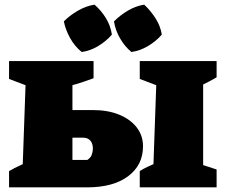

<svg xmlns="http://www.w3.org/2000/svg" viewBox="-20 -807 975 827"><path d="M387 -787Q415 -763 435.5 -730Q456 -697 462 -658Q438 -630 403.5 -609Q369 -588 332 -583Q302 -607 282 -643Q262 -679 255 -715Q281 -741 315.5 -761Q350 -781 387 -787ZM601 -787Q629 -761 650 -728Q671 -695 677 -658Q653 -630 618 -609Q583 -588 546 -583Q518 -606 497.5 -641Q477 -676 471 -715Q497 -741 530.5 -761Q564 -781 601 -787ZM19 0V-70Q33 -78 43.5 -83.5Q54 -89 78 -100L90 -440L19 -467V-544H383V-470Q361 -462 339 -454.5Q317 -447 292 -440V-333H379Q445 -333 493.5 -313Q542 -293 569 -258Q596 -223 596 -177Q596 -96 532 -48Q468 0 355 0ZM582 0V-70Q597 -80 615.5 -88.5Q634 -97 641 -100L653 -440L582 -467V-544H913V-474Q899 -466 884.5 -458Q870 -450 855 -443V-96L913 -77V0ZM292 -118H356Q370 -127 375 -140Q380 -153 380 -167Q380 -189 369 -201.5Q358 -214 338 -214H292Z"/></svg>

Font: Piazzolla SC Black
Style: Regular
Weight: 900
Designer: Juan Pablo del Peral
Foundry: Huerta Tipografica
Version: Version 1.330